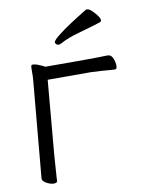

<svg xmlns="http://www.w3.org/2000/svg" viewBox="-50 -710 600 757"><g transform="rotate(-5 250.0 -331.5)"><path d="M318 -667Q320 -668 323 -668Q332 -668 343.5 -658.5Q355 -649 364.5 -638Q374 -627 374 -619Q374 -616 369 -613Q364 -610 283 -579Q239 -563 208 -542Q203 -539 197.5 -539Q192 -539 188.5 -543Q185 -547 185 -550Q185 -558 210 -581Q243 -612 318 -667ZM144 -107Q144 -76 145 -47Q146 -18 146 -1L142 2Q138 5 130 5Q116 5 101 -2.5Q86 -10 86 -19Q86 -31 86 -57L87 -411Q87 -425 85.5 -438Q84 -451 84 -458.5Q84 -466 85.5 -468Q87 -470 94.5 -470Q102 -470 111.5 -467Q121 -464 130 -461L139 -457Q331 -473 356.5 -476.5Q382 -480 391 -480Q403 -480 411 -463.5Q419 -447 419 -432Q419 -422 409 -422Q357 -422 317 -420L144 -405Z"/></g></svg>

Font: Moon Stars Kai T HW Light
Style: Regular
Weight: 300
Designer: GuiWonder
Version: Version 1.101